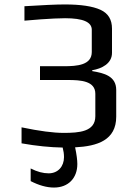

<svg xmlns="http://www.w3.org/2000/svg" viewBox="-20 -654 620 864"><path d="M395 -334V-338C438 -345 484 -368 484 -416V-525C484 -566 467 -594 432 -610C397 -626 343 -634 272 -634C232 -634 171 -631 90 -626V-561C95 -561 120 -563 164 -567C208 -570 244 -572 273 -572C353 -572 393 -555 393 -520V-420C393 -361 327 -356 268 -356H160V-294H285C343 -294 409 -290 409 -232V-131C409 -61 336 -56 266 -56C221 -56 158 -64 77 -81V-9C144 3 206 9 262 10C266 25 268 39 268 53C268 95 241 126 199 126C174 126 147 119 118 104V161C155 180 190 190 223 190C287 190 328 148 328 84C328 67 325 42 318 9C418 4 503 -23 503 -129V-249C503 -312 448 -325 395 -334Z"/></svg>

Font: Gamestation Text
Style: Bold
Weight: 400
Designer: Jonas Hecksher
Foundry: Jonas Hecksher, Playtypeª, e-types AS
Version: Version 1.003